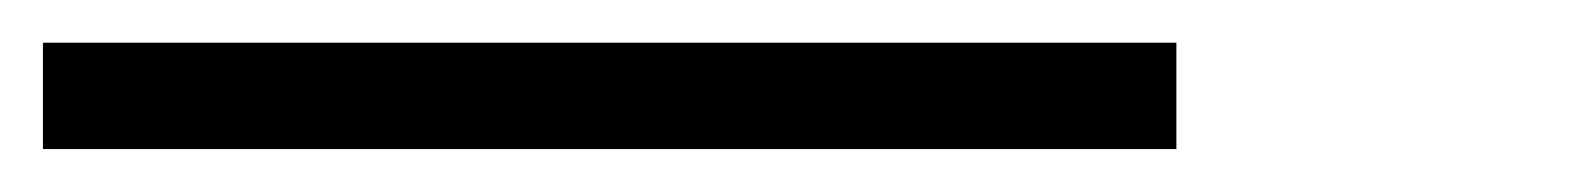

<svg xmlns="http://www.w3.org/2000/svg" viewBox="-80 53 736 89"><path d="M-60.1 122.1V72.8H465.3V122.1Z"/></svg>

Font: Elstob 14pt Medium
Style: Italic
Weight: 500
Italic angle: -20°
Designer: Peter S. Baker
Version: Version 1.015